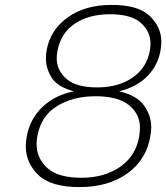

<svg xmlns="http://www.w3.org/2000/svg" viewBox="-20 -739 677 782"><path d="M281 -367Q214 -385 190.5 -422.5Q167 -460 167 -501Q167 -517 170 -535Q185 -617 255.5 -668Q326 -719 435 -719Q544 -719 590.5 -673.5Q637 -628 637 -570Q637 -553 634 -535Q624 -474 581 -429.5Q538 -385 465 -367Q537 -351 566.5 -309.5Q596 -268 596 -221Q596 -203 592 -183Q576 -88 498.5 -32.5Q421 23 304 23Q187 23 136 -26.5Q85 -76 85 -143Q85 -162 89 -183Q102 -255 153 -303.5Q204 -352 281 -367ZM590 -532Q593 -547 593 -561Q593 -611 553.5 -646Q514 -681 428 -681Q342 -681 284.5 -642.5Q227 -604 214 -531Q211 -515 211 -501Q211 -453 250.5 -418Q290 -383 376 -383Q462 -383 520 -423Q578 -463 590 -532ZM369 -347Q278 -347 212.5 -307Q147 -267 132 -184Q129 -167 129 -152Q129 -95 172.5 -55Q216 -15 311 -15Q406 -15 470 -60Q534 -105 547 -184Q550 -203 550 -219Q550 -275 505 -311Q460 -347 369 -347Z"/></svg>

Font: Fz Poppins ExtLt
Style: Italic
Weight: 200
Italic angle: -10°
Designer: Ninad Kale (Devanagari), Jonny Pinhorn (Latin)
Foundry: Indian Type Foundry
Version: Vit hóa bi Vntype.Com & FontZin.Com